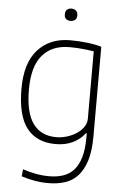

<svg xmlns="http://www.w3.org/2000/svg" viewBox="-62 -762 657 1025"><g transform="rotate(5 267.0 -249.5)"><path d="M236 220Q198 220 161.5 213.5Q125 207 92 196L96 158Q131 170 166.5 176.5Q202 183 238 183Q280 183 313.5 171.5Q347 160 370 134Q393 108 405.5 65.5Q418 23 418 -39V-63H414Q387 -28 347.5 -9.5Q308 9 257 9Q155 9 102.5 -58.5Q50 -126 50 -270Q50 -409 114.5 -479.5Q179 -550 287 -550Q331 -550 375.5 -545Q420 -540 455 -530V-50Q455 28 439 79.5Q423 131 394.5 162.5Q366 194 325.5 207Q285 220 236 220ZM257 -28Q286 -28 315 -37Q344 -46 366.5 -61Q389 -76 403 -96.5Q417 -117 417 -141V-502Q385 -507 353 -510Q321 -513 286 -513Q193 -513 141.5 -453Q90 -393 90 -270Q90 -146 132.5 -87Q175 -28 257 -28ZM279 -653Q265 -653 255.5 -660.5Q246 -668 246 -685Q246 -703 255.5 -711Q265 -719 279 -719Q293 -719 303 -711Q313 -703 313 -685Q313 -668 303 -660.5Q293 -653 279 -653Z"/></g></svg>

Font: Encode Sans Narrow
Style: Thin
Weight: 250
Designer: Pablo Impallari, Andres Torresi
Foundry: Pablo Impallari, Andres Torresi
Version: Version 1.000; ttfautohint (v1.00) -l 8 -r 50 -G 200 -x 14 -